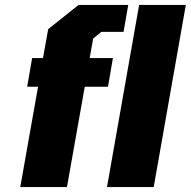

<svg xmlns="http://www.w3.org/2000/svg" viewBox="-20 -757 772 777"><path d="M62 0 134 -406H90L110 -522H154L175 -639L298 -737H499L480 -628H390L357 -601L343 -522H437L417 -406H323L251 0ZM413 0 543 -737H732L602 0Z"/></svg>

Font: Tomorrow
Style: Bold Italic
Weight: 700
Italic angle: -10°
Designer: Tony de Marco, Monica Rizzolli
Foundry: Just in Type
Version: Version 2.002